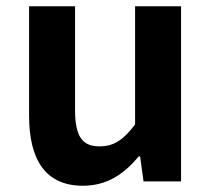

<svg xmlns="http://www.w3.org/2000/svg" viewBox="-20 -580 677 614"><path d="M245 14C322 14 376 -23 424 -80H428L439 0H559V-560H412V-182C374 -132 344 -112 298 -112C244 -112 220 -142 220 -229V-560H73V-210C73 -70 125 14 245 14Z"/></svg>

Font: Genne Gothic Bold
Style: Regular
Weight: 700
Designer: Ryoko NISHIZUKA (kana & ideographs); Paul D. Hunt (Latin, Greek & Cyrillic); Wenlong ZHANG (bopomofo); Sandoll Communica
Foundry: Adobe Systems Incorporated
Version: Version 1.004;PS 1.004;hotconv 16.6.51;makeotf.lib2.5.65220